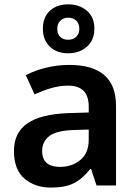

<svg xmlns="http://www.w3.org/2000/svg" viewBox="-20 -849 628 879"><path d="M292 -605C326.2 -605 355 -615.2 377.9 -635.3C400.9 -655.3 412.1 -683.1 412.1 -719.2C412.1 -752.9 400.9 -779.8 377.9 -799.8C355 -819.3 326.2 -829.1 292 -829.1C257.3 -829.1 229.5 -819.3 208.5 -799.8C187 -779.8 176.3 -752.4 176.3 -717.8C176.3 -682.6 187 -655.3 208.5 -635.3C229.5 -615.2 257.3 -605 292 -605ZM292 -667C260.3 -667 242.2 -686 242.2 -717.8C242.2 -749 264.2 -768.1 292 -768.1C321.8 -768.1 343.3 -749 343.3 -717.8C343.3 -686 321.8 -667 292 -667ZM296.9 -551.8C222.7 -551.8 151.4 -532.7 98.1 -504.9L138.2 -417C187 -438.5 236.3 -457 291 -457C351.1 -457 386.2 -429.2 386.2 -360.8V-334L292 -331.1C125.5 -324.7 43.9 -270 43.9 -158.2C43.9 -100.6 60.1 -58.1 92.3 -31.2C124 -3.9 164.6 9.8 212.9 9.8C257.3 9.8 293 2.9 318.8 -10.7C344.7 -23.9 369.6 -45.4 393.1 -75.2H397L421.9 0H511.2V-363.8C511.2 -492.2 437 -551.8 296.9 -551.8ZM386.2 -255.9V-210C386.2 -168.5 373.5 -137.7 348.1 -116.7C322.8 -95.7 291.5 -85 254.9 -85C205.6 -85 172.9 -105 172.9 -157.2C172.9 -186 183.6 -208.5 205.1 -225.6C226.1 -242.7 264.6 -252 319.8 -253.9Z"/></svg>

Font: Noto Reveo Sans
Style: Regular
Weight: 600
Designer: Monotype Design Team
Foundry: Monotype Imaging Inc.
Version: Version 2.007